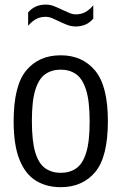

<svg xmlns="http://www.w3.org/2000/svg" viewBox="-20 -786 516 816"><path d="M238 9.5Q177 9.5 132 -18.5Q87 -46.5 62.5 -108.2Q38 -170 38 -270.5Q38 -422 91.5 -486.5Q145 -551 238 -551Q330 -551 384.2 -486Q438.5 -421 438.5 -271Q438.5 -119.5 384.8 -55Q331 9.5 238 9.5ZM238 -51.5Q276 -51.5 303.5 -70.2Q331 -89 346 -136.2Q361 -183.5 361 -269Q361 -356 345.8 -404Q330.5 -452 303 -471Q275.5 -490 238 -490Q200.5 -490 173 -471.2Q145.5 -452.5 130.5 -405.2Q115.5 -358 115.5 -272.5Q115.5 -185.5 130.2 -137.5Q145 -89.5 172.8 -70.5Q200.5 -51.5 238 -51.5ZM302 -673.5Q282.5 -673.5 264.8 -680.5Q247 -687.5 230.5 -695.5Q215.5 -703 201.5 -708.8Q187.5 -714.5 173.5 -714.5Q151 -714.5 133.5 -705Q116 -695.5 99.5 -676.5V-733Q127.5 -766.5 174 -766.5Q193.5 -766.5 211.2 -759.2Q229 -752 245.5 -744Q260.5 -737 274.5 -731Q288.5 -725 302.5 -725Q325 -725 342.5 -734.5Q360 -744 376.5 -763.5V-707Q348.5 -673.5 302 -673.5Z"/></svg>

Font: Encode Sans Condensed Condensed
Style: Regular
Weight: 400
Width: 3
Designer: Multiple Designers
Foundry: Impallari Type
Version: Version 3.000; ttfautohint (v1.8.3) -l 8 -r 50 -G 200 -x 14 